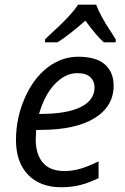

<svg xmlns="http://www.w3.org/2000/svg" viewBox="-20 -786 533 816"><path d="M240.2 9.8Q150.4 9.8 99.1 -43.5Q47.9 -96.7 47.9 -190.9Q47.9 -282.7 84.2 -366.9Q120.6 -451.2 180.7 -498Q240.7 -544.9 313 -544.9Q387.7 -544.9 425.3 -512.5Q462.9 -480 462.9 -421.9Q462.9 -334 381.8 -283.9Q300.8 -233.9 149.9 -233.9H133.8L131.8 -194.8Q131.8 -130.9 161.9 -95Q191.9 -59.1 254.9 -59.1Q285.6 -59.1 318.1 -67.9Q350.6 -76.7 398.9 -100.1V-28.8Q353 -7.3 317.9 1.2Q282.7 9.8 240.2 9.8ZM308.1 -475.1Q257.8 -475.1 213.6 -429.2Q169.4 -383.3 146 -301.8H151.9Q263.2 -301.8 322.5 -330.8Q381.8 -359.9 381.8 -415Q381.8 -440.9 364 -458Q346.2 -475.1 308.1 -475.1ZM471.7 -606H421.4Q393.6 -629.4 342.8 -698.2Q277.3 -640.1 224.6 -606H171.4V-619.1Q242.2 -684.1 271.2 -715.6Q300.3 -747.1 311.5 -766.1H388.7Q406.7 -717.8 451.2 -651.4L471.7 -619.1Z"/></svg>

Font: CAA NEO Sans
Style: Italic
Weight: 400
Italic angle: -12°
Version: Version 1.10